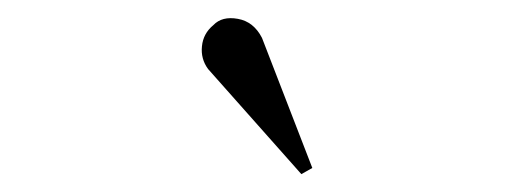

<svg xmlns="http://www.w3.org/2000/svg" viewBox="-20 -780 573 214"><path d="M211.9 -703.1Q203.6 -714.4 205.1 -728.5Q206.5 -742.7 217.8 -752Q227.5 -762.2 245.1 -759Q262.7 -755.9 272 -737.8L328.1 -592.8L315.9 -585.9Z"/></svg>

Font: Fin Serif Display
Style: Italic
Weight: 400
Designer: J. Blake Harris
Version: Version 1.006;FEAKit 1.0